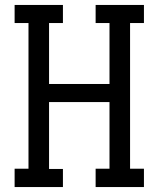

<svg xmlns="http://www.w3.org/2000/svg" viewBox="-20 -755 640 775"><path d="M234 0H39V-74H95V-662H39V-735H234V-662H178V-416H422V-662H366V-735H561V-662H505V-74H561V0H366V-74H422V-343H178V-73H234Z"/></svg>

Font: Iosevka Etoile
Style: Regular
Weight: 400
Designer: Belleve Invis
Foundry: Belleve Invis
Version: Version 33.2.4